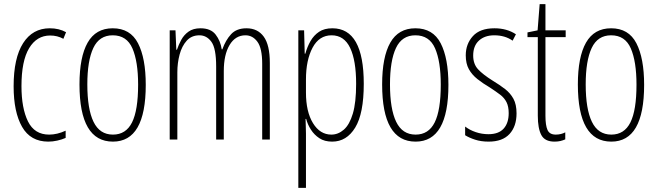

<svg xmlns="http://www.w3.org/2000/svg" viewBox="-20 -676 3186 930"><path d="M214 10Q128 10 87 -61.5Q46 -133 46 -258Q46 -395 92 -467Q138 -539 221 -539Q266 -539 300 -520L287 -488Q258 -504 223 -504Q158 -504 121 -442.5Q84 -381 84 -259Q84 -152 115.5 -88Q147 -24 218 -24Q257 -24 298 -43V-8Q280 0 257.5 5Q235 10 214 10Z M686 -265Q686 10 527 10Q365 10 365 -267Q365 -400 404.5 -469.5Q444 -539 526 -539Q611 -539 648.5 -466.5Q686 -394 686 -265ZM403 -267Q403 -148 433 -86Q463 -24 527 -24Q590 -24 619.5 -83Q649 -142 649 -266Q649 -378 621.5 -441.5Q594 -505 526 -505Q461 -505 432 -443.5Q403 -382 403 -267Z M1174 -539Q1228 -539 1257.5 -498.5Q1287 -458 1287 -371V0H1250V-367Q1250 -442 1227 -473.5Q1204 -505 1169 -505Q1120 -505 1092 -458Q1064 -411 1064 -332V0H1027V-354Q1027 -442 1004 -473.5Q981 -505 946 -505Q908 -505 884.5 -479Q861 -453 850 -412Q839 -371 839 -326V0H802V-529H830L834 -435H837Q845 -459 858 -483Q871 -507 893.5 -523Q916 -539 951 -539Q1001 -539 1024.5 -508.5Q1048 -478 1054 -437H1057Q1073 -482 1099.5 -510.5Q1126 -539 1174 -539Z M1590 -539Q1742 -539 1742 -270Q1742 -126 1700.5 -58Q1659 10 1589 10Q1552 10 1527 -6.5Q1502 -23 1486 -48Q1470 -73 1463 -100H1460Q1460 -88 1461 -70Q1462 -52 1462 -29V234H1425V-529H1453L1456 -416H1459Q1468 -449 1484 -477Q1500 -505 1525.5 -522Q1551 -539 1590 -539ZM1586 -505Q1526 -505 1494 -445Q1462 -385 1462 -291V-228Q1462 -135 1496 -79.5Q1530 -24 1585 -24Q1618 -24 1645.5 -48Q1673 -72 1689 -125.5Q1705 -179 1705 -270Q1705 -383 1676 -444Q1647 -505 1586 -505Z M2152 -265Q2152 10 1993 10Q1831 10 1831 -267Q1831 -400 1870.5 -469.5Q1910 -539 1992 -539Q2077 -539 2114.5 -466.5Q2152 -394 2152 -265ZM1869 -267Q1869 -148 1899 -86Q1929 -24 1993 -24Q2056 -24 2085.5 -83Q2115 -142 2115 -266Q2115 -378 2087.5 -441.5Q2060 -505 1992 -505Q1927 -505 1898 -443.5Q1869 -382 1869 -267Z M2482 -127Q2482 -64 2448 -27Q2414 10 2347 10Q2310 10 2281 0.5Q2252 -9 2233 -21V-63Q2255 -46 2284.5 -36Q2314 -26 2346 -26Q2395 -26 2419.5 -53Q2444 -80 2444 -128Q2444 -160 2433.5 -181Q2423 -202 2402.5 -217.5Q2382 -233 2353 -252Q2319 -272 2292.5 -293Q2266 -314 2251 -341Q2236 -368 2236 -408Q2236 -463 2270.5 -501Q2305 -539 2375 -539Q2435 -539 2479 -510L2463 -479Q2426 -505 2374 -505Q2328 -505 2300 -479.5Q2272 -454 2272 -407Q2272 -366 2295.5 -340.5Q2319 -315 2367 -285Q2400 -265 2426 -245Q2452 -225 2467 -197.5Q2482 -170 2482 -127Z M2672 -24Q2685 -24 2697 -27Q2709 -30 2718 -35V-1Q2707 4 2694.5 7Q2682 10 2666 10Q2619 10 2602 -22Q2585 -54 2585 -116V-496H2535V-519L2584 -529L2594 -656H2622V-529H2720V-496H2622V-115Q2622 -69 2632 -46.5Q2642 -24 2672 -24Z M3100 -265Q3100 10 2941 10Q2779 10 2779 -267Q2779 -400 2818.5 -469.5Q2858 -539 2940 -539Q3025 -539 3062.5 -466.5Q3100 -394 3100 -265ZM2817 -267Q2817 -148 2847 -86Q2877 -24 2941 -24Q3004 -24 3033.5 -83Q3063 -142 3063 -266Q3063 -378 3035.5 -441.5Q3008 -505 2940 -505Q2875 -505 2846 -443.5Q2817 -382 2817 -267Z"/></svg>

Font: Noto Sans Gujarati ExtraCondensed ExtraLight
Style: Regular
Weight: 200
Width: 2
Designer: Jelle Bosma - Monotype Design Team, Universal Thirst
Foundry: Monotype Imaging Inc.
Version: Version 2.106; ttfautohint (v1.8.4.7-5d5b)